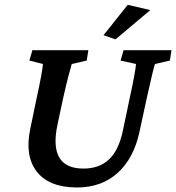

<svg xmlns="http://www.w3.org/2000/svg" viewBox="-20 -786 747 814"><path d="M117.2 -573.2H354.5L347.7 -529.3L284.2 -514.6Q280.3 -502.9 270.5 -465.3Q260.7 -427.7 247.1 -367.2L223.6 -256.8Q204.1 -165 231.4 -118.2Q258.8 -71.3 334 -71.3Q400.4 -71.3 441.9 -109.9Q483.4 -148.4 501 -232.4L529.3 -367.2Q543 -429.7 549.3 -465.3Q555.7 -501 556.6 -514.6L491.2 -529.3L503.9 -573.2H707L700.2 -529.3L636.7 -514.6Q632.8 -502.9 624 -465.3Q615.2 -427.7 601.6 -367.2L571.3 -226.6Q546.9 -114.3 478.5 -52.7Q410.2 8.8 306.6 8.8Q188.5 8.8 136.2 -58.1Q84 -125 108.4 -240.2L134.8 -367.2Q148.4 -429.7 154.8 -465.3Q161.1 -501 162.1 -514.6L104.5 -529.3ZM469.7 -619.1 418.9 -636.7 521.5 -765.6 617.2 -743.2Z"/></svg>

Font: Crimson Pro SemiBold
Style: Italic
Weight: 600
Italic angle: -12°
Designer: Jacques Le Bailly
Foundry: Baron von Fonthausen
Version: Version 1.003